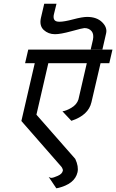

<svg xmlns="http://www.w3.org/2000/svg" viewBox="-20 -880 625 1033"><path d="M531 -614H468L480 -666Q486 -696 473 -712Q459 -729 434 -729Q426 -729 364 -712Q306 -696 276 -696Q240 -696 215 -719Q191 -742 200 -783L218 -860H284L271 -807Q265 -786 272 -774Q278 -763 300 -763Q325 -763 374 -776Q423 -789 449 -789Q501 -789 530 -760Q558 -732 551 -701ZM255 77Q267 77 291 66Q314 56 318 39Q320 32 311 18L95 -229L167 -540H115L132 -613H585L568 -540H521L472 -330Q456 -260 364 -230L316 -281Q337 -284 364 -300Q393 -317 402 -345L447 -540H240L176 -263L385 -25Q404 16 397 47Q382 111 289 132Q287 133 283 133L242 72Q252 77 255 77Z"/></svg>

Font: Miedinger
Style: Italic
Weight: 400
Italic angle: -13°
Version: Version 001.000